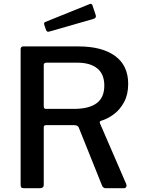

<svg xmlns="http://www.w3.org/2000/svg" viewBox="-20 -985 744 1005"><path d="M641 -21Q644 -13 640.5 -6.5Q637 0 629 0H532Q520 0 514 -14L392 -318Q387 -330 367 -330H221Q214 -330 211.5 -326.5Q209 -323 209 -319V-18Q209 0 190 0H105Q95 0 91.5 -4Q88 -8 88 -16V-727Q88 -742 102 -742H391Q514 -742 582.5 -692Q651 -642 651 -546Q651 -491 630 -451.5Q609 -412 576.5 -387.5Q544 -363 507 -352Q500 -349 503 -340L641 -21ZM367 -415Q445 -415 485.5 -444.5Q526 -474 526 -537Q526 -597 489 -627Q452 -657 384 -657H225Q209 -657 209 -645V-429Q209 -415 220 -415H367ZM464 -957 481 -906Q486 -891 469 -886L239 -820Q232 -818 228 -819.5Q224 -821 221 -828L212 -854Q208 -867 217 -870L450 -964Q460 -968 464 -957Z"/></svg>

Font: Libre Franklin Thin Medium
Style: Regular
Weight: 500
Version: Version 3.000